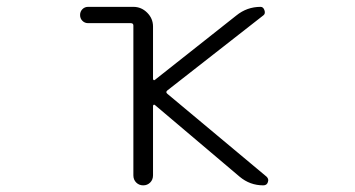

<svg xmlns="http://www.w3.org/2000/svg" viewBox="-20 -565 1040 563"><path d="M371.1 -490.2Q371.1 -497.1 363.3 -497.1H238.3Q228.5 -497.1 221.7 -503.9Q214.8 -510.7 214.8 -521Q214.8 -531.2 221.7 -538.1Q228.5 -544.9 238.3 -544.9H371.1Q394.5 -544.9 411.6 -527.8Q428.7 -510.7 428.7 -487.3V-334Q428.7 -331.1 430.7 -330.1Q432.6 -329.1 434.6 -331.1L672.9 -519.5Q704.1 -544.9 744.1 -544.9Q752 -544.9 755.4 -535.2Q758.8 -525.4 752.9 -520.5L470.7 -299.8Q464.8 -294.9 470.7 -290L761.7 -46.9Q766.6 -42 766.6 -36.1Q766.6 -34.2 765.6 -31.2Q762.7 -21.5 752 -21.5Q712.9 -21.5 682.6 -46.9L434.6 -256.8Q432.6 -258.8 430.7 -257.8Q428.7 -256.8 428.7 -253.9V-50.8Q428.7 -38.1 420.4 -29.8Q412.1 -21.5 399.9 -21.5Q387.7 -21.5 379.4 -29.8Q371.1 -38.1 371.1 -50.8Z"/></svg>

Font: Rounded Mgen+ 2m light
Style: Regular
Weight: 200
Designer: [Source Han Sans]
Ryoko NISHIZUKA  (kana & ideographs); Paul D. Hunt (Latin, Greek & Cyrillic); Wenlong ZHANG  (bopomofo
Version: Version 1.059.20150602